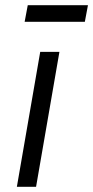

<svg xmlns="http://www.w3.org/2000/svg" viewBox="-20 -720 359 740"><path d="M45 0H119L209 -520H135ZM75 -636H307L319 -700H87Z"/></svg>

Font: Fixel Display 20240404
Style: Italic
Weight: 400
Italic angle: -10°
Designer: AlfaBravo + MacPaw
Foundry: Kyrylo Tkachov, Marchela Mozhyna, Serhii Makarenko, Maria Weinstein, Zakhar Kryvoshyya
Version: Version 1.211;Glyphs 3.2 (3225)